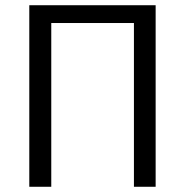

<svg xmlns="http://www.w3.org/2000/svg" viewBox="-20 -712 707 734"><path d="M575 2H492V-624H176V2H92V-692H575Z"/></svg>

Font: Repo Regular
Style: Regular
Weight: 400
Designer: Stefan Peev
Foundry: Context Ltd
Version: Version 1.502